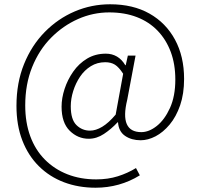

<svg xmlns="http://www.w3.org/2000/svg" viewBox="-20 -718 937 898"><path d="M427 160Q347 160 279.5 134.5Q212 109 162 59.5Q112 10 84.5 -61Q57 -132 57 -223Q57 -331 92.5 -418.5Q128 -506 189.5 -568.5Q251 -631 329.5 -664.5Q408 -698 495 -698Q602 -698 679 -654.5Q756 -611 798.5 -532.5Q841 -454 841 -349Q841 -279 822.5 -225.5Q804 -172 773.5 -135.5Q743 -99 707.5 -80.5Q672 -62 638 -62Q595 -62 565 -82.5Q535 -103 532 -146H530Q500 -114 466 -91.5Q432 -69 395 -69Q344 -69 306 -106.5Q268 -144 268 -219Q268 -259 282 -302Q296 -345 322.5 -383Q349 -421 387.5 -444Q426 -467 475 -467Q504 -467 527 -453.5Q550 -440 566 -413H568L578 -458H614L575 -251Q538 -100 641 -100Q677 -100 713.5 -129Q750 -158 775 -213Q800 -268 800 -346Q800 -418 778.5 -475.5Q757 -533 717 -574.5Q677 -616 620 -638Q563 -660 491 -660Q415 -660 345 -629Q275 -598 219 -541.5Q163 -485 130.5 -404.5Q98 -324 98 -225Q98 -145 121.5 -81Q145 -17 189.5 28Q234 73 295 97Q356 121 430 121Q485 121 531 106.5Q577 92 616 68L634 102Q587 131 535 145.5Q483 160 427 160ZM401 -107Q428 -107 458 -125Q488 -143 521 -182L556 -373Q536 -404 517.5 -415.5Q499 -427 472 -427Q435 -427 405 -408.5Q375 -390 354.5 -359.5Q334 -329 322.5 -292.5Q311 -256 311 -221Q311 -159 337.5 -133Q364 -107 401 -107Z"/></svg>

Font: Noto Sans SC ExtraLight
Style: Regular
Weight: 250
Designer: Ryoko NISHIZUKA 西塚涼子 (kana, bopomofo & ideographs); Paul D. Hunt (Latin, Greek & Cyrillic); Sandoll Communications 산돌커뮤니
Foundry: Adobe
Version: Version 2.004-H2;hotconv 1.0.118;makeotfexe 2.5.65603